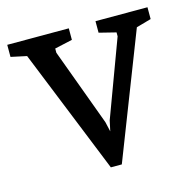

<svg xmlns="http://www.w3.org/2000/svg" viewBox="-103 -575 660 660"><g transform="rotate(-15 227.5 -244.5)"><path d="M213 5 34 -439 -22 -451V-494H197V-453L134 -439V-424L235 -150L243 -115L251 -152L352 -424V-438L292 -453V-494H477V-452L424 -437L252 5Z"/></g></svg>

Font: Faustina
Style: Regular
Weight: 400
Designer: Alfonso Garcia
Foundry: http://www.omnibus-type.com
Version: Version 1.200